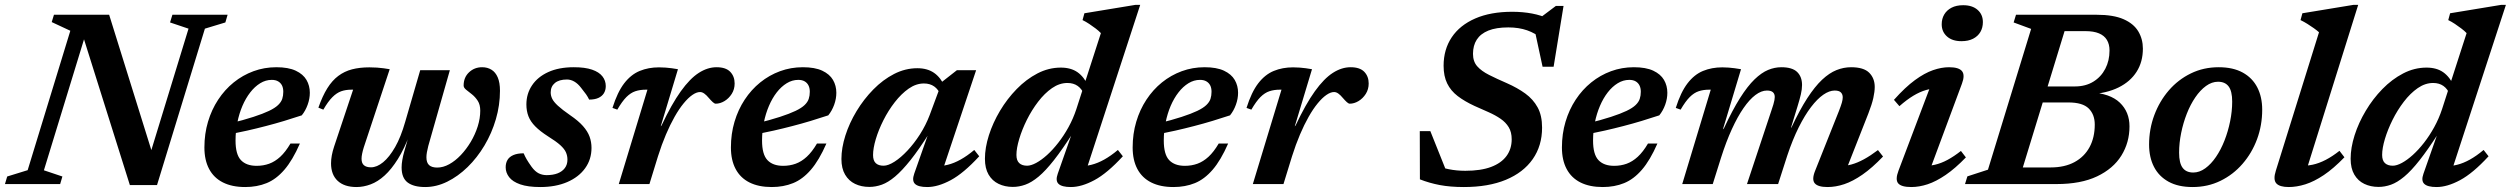

<svg xmlns="http://www.w3.org/2000/svg" viewBox="-43 -742 10122 774"><path d="M580.5 -94 548 -74.5 717 -626.5 642.5 -651.5 652 -682.5H874.5L865.5 -651.5L783 -626.5L590 4H480.5L284.5 -619L307.5 -622L134 -55.5L208.5 -30.5L199.5 0H-23L-14 -30.5L68.5 -56L240.5 -618L165.5 -653L174.5 -682.5H397Z M1052.5 -420Q1028 -420 1006 -406.5Q984 -393 965.8 -369.5Q947.5 -346 934.2 -315Q921 -284 913.8 -248.2Q906.5 -212.5 906.5 -175.5Q906.5 -119.5 928.2 -96.5Q950 -73.5 991.5 -73.5Q1018.5 -73.5 1042 -82Q1065.5 -90.5 1086.8 -110Q1108 -129.5 1128 -163.5H1166Q1136.5 -96 1103.5 -57.8Q1070.5 -19.5 1031.8 -3.8Q993 12 945.5 12Q892.5 12 855.8 -6.5Q819 -25 800 -60.8Q781 -96.5 781 -147.5Q781 -202.5 795.5 -251.2Q810 -300 836.5 -340.2Q863 -380.5 899.2 -409.8Q935.5 -439 979 -455Q1022.5 -471 1071 -471Q1119.5 -471 1149.2 -457Q1179 -443 1192.5 -419.8Q1206 -396.5 1206 -368Q1206 -344 1197.2 -319.8Q1188.5 -295.5 1173.5 -277Q1139 -265.5 1102.5 -254.5Q1066 -243.5 1028.5 -233.8Q991 -224 953.5 -215.5Q916 -207 880 -200L882 -244Q939.5 -258 978.5 -270.8Q1017.5 -283.5 1041.5 -295Q1065.5 -306.5 1078 -318.5Q1090.5 -330.5 1094.8 -343.5Q1099 -356.5 1099 -372Q1099 -387 1093.8 -397.5Q1088.5 -408 1078.2 -414Q1068 -420 1052.5 -420Z M1651 -459H1770.5L1683.5 -153.5Q1680 -140 1678 -128.5Q1676 -117 1676 -108Q1676 -86 1687 -76.2Q1698 -66.5 1719.5 -66.5Q1743.5 -66.5 1768 -80Q1792.5 -93.5 1814.8 -117Q1837 -140.5 1854.8 -170.2Q1872.5 -200 1882.8 -232.5Q1893 -265 1893 -296Q1893 -320 1883 -335.5Q1873 -351 1859.8 -361.5Q1846.5 -372 1836.2 -380.2Q1826 -388.5 1826 -397Q1826 -430 1847.8 -450.5Q1869.5 -471 1900.5 -471Q1922 -471 1938.2 -461Q1954.5 -451 1963.5 -430Q1972.5 -409 1972.5 -376Q1972.5 -318 1956 -261.5Q1939.5 -205 1910 -155.5Q1880.5 -106 1842 -68.5Q1803.5 -31 1759.8 -9.5Q1716 12 1671 12Q1625 12 1600.5 -6.2Q1576 -24.5 1576 -67Q1576 -80.5 1578.8 -97Q1581.5 -113.5 1587 -132.5L1608 -205.5L1610 -203.5Q1587 -142.5 1561 -101Q1535 -59.5 1507.5 -34.5Q1480 -9.5 1451.2 1.2Q1422.5 12 1394 12Q1345 12 1318.2 -13Q1291.5 -38 1291.5 -83.5Q1291.5 -114 1304 -151.5L1380.5 -380.5Q1378.5 -380.5 1377 -380.5Q1375.5 -380.5 1373.5 -380.5Q1350.5 -380.5 1332.2 -374Q1314 -367.5 1296.8 -350.2Q1279.5 -333 1260.5 -300L1240.5 -308Q1257 -355 1276.5 -386.2Q1296 -417.5 1320.8 -436Q1345.5 -454.5 1376.2 -462.5Q1407 -470.5 1446 -470.5Q1463 -470.5 1476.8 -469.5Q1490.5 -468.5 1503.2 -466.8Q1516 -465 1528 -463L1423.5 -148Q1419 -133.5 1416.8 -122.2Q1414.5 -111 1414.5 -102Q1414.5 -84 1424.2 -75.8Q1434 -67.5 1452.5 -67.5Q1476.5 -67.5 1501.5 -88Q1526.5 -108.5 1549.8 -149Q1573 -189.5 1590.5 -251Z M2068 -124Q2073 -112 2079.8 -100.2Q2086.5 -88.5 2100 -69.5Q2114 -50.5 2128.8 -43.2Q2143.5 -36 2160.5 -36Q2186 -36 2204.8 -43.2Q2223.5 -50.5 2234 -64.5Q2244.5 -78.5 2244.5 -98.5Q2244.5 -114 2238.5 -127.8Q2232.5 -141.5 2215.8 -156.8Q2199 -172 2166 -192.5Q2134 -213 2114.8 -232.5Q2095.5 -252 2087.2 -273.5Q2079 -295 2079 -321Q2079 -364 2101.8 -398Q2124.5 -432 2167.2 -451.5Q2210 -471 2270 -471Q2315.5 -471 2343.8 -461.2Q2372 -451.5 2385.5 -434.2Q2399 -417 2399 -395Q2399 -378.5 2391.5 -366.2Q2384 -354 2369.2 -347.2Q2354.5 -340.5 2332 -340.5Q2327 -351 2319.8 -361.5Q2312.5 -372 2299.5 -388Q2287 -404.5 2272.5 -413Q2258 -421.5 2242.5 -421.5Q2211 -421.5 2194 -407.5Q2177 -393.5 2177 -369.5Q2177 -356.5 2183 -344Q2189 -331.5 2206 -315.8Q2223 -300 2255.5 -277.5Q2288.5 -255 2307.2 -233.8Q2326 -212.5 2333.8 -191Q2341.5 -169.5 2341.5 -146Q2341.5 -99.5 2315.8 -63.8Q2290 -28 2243.5 -8Q2197 12 2135 12Q2085 12 2054.2 1.2Q2023.5 -9.5 2009.5 -27.8Q1995.5 -46 1995.5 -67.5Q1995.5 -85 2003 -97.5Q2010.5 -110 2026.8 -117Q2043 -124 2068 -124Z M2567 -380.5Q2565.5 -380.5 2563.8 -380.5Q2562 -380.5 2560.5 -380.5Q2537 -380.5 2518.2 -374.2Q2499.5 -368 2482.2 -350.8Q2465 -333.5 2445.5 -300L2426 -307Q2446 -370.5 2473.2 -406Q2500.5 -441.5 2535.8 -456Q2571 -470.5 2613.5 -470.5Q2628.5 -470.5 2640.5 -469.5Q2652.5 -468.5 2664.5 -467Q2676.5 -465.5 2690 -463L2620.5 -232.5L2624 -236.5Q2664.5 -322.5 2701.5 -374Q2738.5 -425.5 2774 -448.2Q2809.5 -471 2845.5 -471Q2883 -471 2900.8 -452.5Q2918.5 -434 2918.5 -405.5Q2918.5 -382 2906.8 -363.5Q2895 -345 2877.5 -334.5Q2860 -324 2842 -324Q2837.5 -324 2830.5 -330.2Q2823.5 -336.5 2814 -347.5Q2805 -358.5 2796.2 -364.8Q2787.5 -371 2779 -371Q2765 -371 2748 -359.2Q2731 -347.5 2712.8 -325.2Q2694.5 -303 2676.5 -271.2Q2658.5 -239.5 2641.5 -199.5Q2624.5 -159.5 2609.5 -112L2575 0H2451.5Z M3175 -420Q3150.5 -420 3128.5 -406.5Q3106.5 -393 3088.2 -369.5Q3070 -346 3056.8 -315Q3043.5 -284 3036.2 -248.2Q3029 -212.5 3029 -175.5Q3029 -119.5 3050.8 -96.5Q3072.5 -73.5 3114 -73.5Q3141 -73.5 3164.5 -82Q3188 -90.5 3209.2 -110Q3230.5 -129.5 3250.5 -163.5H3288.5Q3259 -96 3226 -57.8Q3193 -19.5 3154.2 -3.8Q3115.5 12 3068 12Q3015 12 2978.2 -6.5Q2941.5 -25 2922.5 -60.8Q2903.5 -96.5 2903.5 -147.5Q2903.5 -202.5 2918 -251.2Q2932.5 -300 2959 -340.2Q2985.5 -380.5 3021.8 -409.8Q3058 -439 3101.5 -455Q3145 -471 3193.5 -471Q3242 -471 3271.8 -457Q3301.5 -443 3315 -419.8Q3328.5 -396.5 3328.5 -368Q3328.5 -344 3319.8 -319.8Q3311 -295.5 3296 -277Q3261.5 -265.5 3225 -254.5Q3188.5 -243.5 3151 -233.8Q3113.5 -224 3076 -215.5Q3038.5 -207 3002.5 -200L3004.5 -244Q3062 -258 3101 -270.8Q3140 -283.5 3164 -295Q3188 -306.5 3200.5 -318.5Q3213 -330.5 3217.2 -343.5Q3221.5 -356.5 3221.5 -372Q3221.5 -387 3216.2 -397.5Q3211 -408 3200.8 -414Q3190.5 -420 3175 -420Z M3642.5 -42 3701 -208H3705Q3662 -140 3627.8 -97Q3593.5 -54 3565.2 -30.2Q3537 -6.5 3511.8 2.5Q3486.5 11.5 3461.5 11.5Q3429 11.5 3403.8 -0.8Q3378.5 -13 3363.8 -38Q3349 -63 3349 -101Q3349 -145.5 3365 -195.8Q3381 -246 3410 -294Q3439 -342 3477.5 -381.2Q3516 -420.5 3561.2 -443.8Q3606.5 -467 3655 -467Q3695.5 -467 3722.5 -448.2Q3749.5 -429.5 3767.5 -390L3749 -358.5Q3740 -381.5 3723 -393.5Q3706 -405.5 3681.5 -405.5Q3650 -405.5 3620.2 -384.8Q3590.5 -364 3564.2 -330.2Q3538 -296.5 3518.2 -257.2Q3498.5 -218 3487.5 -181Q3476.5 -144 3476.5 -117Q3476.5 -94.5 3487.5 -84.2Q3498.5 -74 3519 -74Q3537.5 -74 3563 -90.2Q3588.5 -106.5 3615.2 -135Q3642 -163.5 3665.5 -200.2Q3689 -237 3704.5 -277.5L3754.5 -412L3814.5 -459H3892L3750.5 -36.5L3729.5 -72.5Q3753 -71.5 3778 -77.8Q3803 -84 3829.5 -98.8Q3856 -113.5 3884.5 -137.5L3904.5 -112Q3841.5 -43.5 3789.8 -15.8Q3738 12 3695 12Q3658.5 12 3645.5 -0.8Q3632.5 -13.5 3642.5 -42Z M4327.5 -360.5Q4318.5 -383.5 4301.5 -395.5Q4284.5 -407.5 4260 -407.5Q4228 -407.5 4198 -386.8Q4168 -366 4142 -332Q4116 -298 4096.5 -258.8Q4077 -219.5 4065.8 -182Q4054.5 -144.5 4054.5 -117.5Q4054.5 -95 4065.8 -84.5Q4077 -74 4097.5 -74Q4113 -74 4134 -85.2Q4155 -96.5 4178 -117.2Q4201 -138 4223.2 -166.5Q4245.5 -195 4264.5 -229.5Q4283.5 -264 4296 -302L4395 -608.5Q4386 -618 4373.8 -627.2Q4361.5 -636.5 4348 -645.5Q4334.5 -654.5 4321 -661L4328.5 -688.5L4535 -722.5H4553.5L4329.5 -36.5L4308.5 -72.5Q4332 -71.5 4357 -77.8Q4382 -84 4408.5 -98.8Q4435 -113.5 4463.5 -137.5L4483.5 -112Q4420.5 -43.5 4368.8 -15.8Q4317 12 4274 12Q4237.5 12 4224.2 -0.8Q4211 -13.5 4221 -41.5L4279.5 -208H4283.5Q4240 -140 4206 -96.8Q4172 -53.5 4143.8 -30Q4115.5 -6.5 4090.2 2.5Q4065 11.5 4040 11.5Q4008 11.5 3982.5 -0.8Q3957 -13 3942.2 -38.2Q3927.5 -63.5 3927.5 -102Q3927.5 -146.5 3943.5 -196.8Q3959.5 -247 3988.2 -295.2Q4017 -343.5 4055.5 -383Q4094 -422.5 4139.2 -446Q4184.5 -469.5 4233.5 -469.5Q4274 -469.5 4300.8 -450.8Q4327.5 -432 4346 -392Z M4794.5 -420Q4770 -420 4748 -406.5Q4726 -393 4707.8 -369.5Q4689.5 -346 4676.2 -315Q4663 -284 4655.8 -248.2Q4648.5 -212.5 4648.5 -175.5Q4648.5 -119.5 4670.2 -96.5Q4692 -73.5 4733.5 -73.5Q4760.5 -73.5 4784 -82Q4807.5 -90.5 4828.8 -110Q4850 -129.5 4870 -163.5H4908Q4878.5 -96 4845.5 -57.8Q4812.5 -19.5 4773.8 -3.8Q4735 12 4687.5 12Q4634.5 12 4597.8 -6.5Q4561 -25 4542 -60.8Q4523 -96.5 4523 -147.5Q4523 -202.5 4537.5 -251.2Q4552 -300 4578.5 -340.2Q4605 -380.5 4641.2 -409.8Q4677.5 -439 4721 -455Q4764.5 -471 4813 -471Q4861.5 -471 4891.2 -457Q4921 -443 4934.5 -419.8Q4948 -396.5 4948 -368Q4948 -344 4939.2 -319.8Q4930.5 -295.5 4915.5 -277Q4881 -265.5 4844.5 -254.5Q4808 -243.5 4770.5 -233.8Q4733 -224 4695.5 -215.5Q4658 -207 4622 -200L4624 -244Q4681.5 -258 4720.5 -270.8Q4759.5 -283.5 4783.5 -295Q4807.5 -306.5 4820 -318.5Q4832.5 -330.5 4836.8 -343.5Q4841 -356.5 4841 -372Q4841 -387 4835.8 -397.5Q4830.5 -408 4820.2 -414Q4810 -420 4794.5 -420Z M5123 -380.5Q5121.5 -380.5 5119.8 -380.5Q5118 -380.5 5116.5 -380.5Q5093 -380.5 5074.2 -374.2Q5055.5 -368 5038.2 -350.8Q5021 -333.5 5001.5 -300L4982 -307Q5002 -370.5 5029.2 -406Q5056.5 -441.5 5091.8 -456Q5127 -470.5 5169.5 -470.5Q5184.5 -470.5 5196.5 -469.5Q5208.5 -468.5 5220.5 -467Q5232.5 -465.5 5246 -463L5176.5 -232.5L5180 -236.5Q5220.5 -322.5 5257.5 -374Q5294.5 -425.5 5330 -448.2Q5365.5 -471 5401.5 -471Q5439 -471 5456.8 -452.5Q5474.5 -434 5474.5 -405.5Q5474.5 -382 5462.8 -363.5Q5451 -345 5433.5 -334.5Q5416 -324 5398 -324Q5393.5 -324 5386.5 -330.2Q5379.5 -336.5 5370 -347.5Q5361 -358.5 5352.2 -364.8Q5343.5 -371 5335 -371Q5321 -371 5304 -359.2Q5287 -347.5 5268.8 -325.2Q5250.5 -303 5232.5 -271.2Q5214.5 -239.5 5197.5 -199.5Q5180.5 -159.5 5165.5 -112L5131 0H5007.5Z M6173 -585.5Q6147 -608 6113.2 -619.8Q6079.5 -631.5 6037.5 -631.5Q5988.5 -631.5 5957 -618.8Q5925.5 -606 5910.2 -582.2Q5895 -558.5 5895 -525Q5895 -494 5912 -474.8Q5929 -455.5 5959.8 -440Q5990.5 -424.5 6032 -406.5Q6074 -388 6105.8 -365Q6137.5 -342 6155.5 -309.2Q6173.5 -276.5 6173.5 -227.5Q6173.5 -154.5 6135.8 -100.5Q6098 -46.5 6027.5 -17.2Q5957 12 5858 12Q5803.5 12 5761.2 4Q5719 -4 5681 -19L5680.5 -213.5H5723L5800 -21L5736 -78Q5766.5 -66 5797.8 -59.8Q5829 -53.5 5864 -53.5Q5926.5 -53.5 5967.8 -69Q6009 -84.5 6030 -113Q6051 -141.5 6051 -180.5Q6051 -209.5 6039 -229.2Q6027 -249 6006.2 -263.2Q5985.5 -277.5 5958.5 -289.5Q5931.5 -301.5 5901 -315Q5861 -333.5 5833.2 -354.8Q5805.5 -376 5791 -405.5Q5776.5 -435 5776.5 -477Q5776.5 -542.5 5809.2 -591.5Q5842 -640.5 5904 -667.5Q5966 -694.5 6053 -694.5Q6095.5 -694.5 6132.8 -687.5Q6170 -680.5 6204 -665L6162.5 -668L6229 -718H6260L6220 -473H6175.5L6139.5 -640Z M6525 -420Q6500.5 -420 6478.5 -406.5Q6456.5 -393 6438.2 -369.5Q6420 -346 6406.8 -315Q6393.5 -284 6386.2 -248.2Q6379 -212.5 6379 -175.5Q6379 -119.5 6400.8 -96.5Q6422.5 -73.5 6464 -73.5Q6491 -73.5 6514.5 -82Q6538 -90.5 6559.2 -110Q6580.5 -129.5 6600.5 -163.5H6638.5Q6609 -96 6576 -57.8Q6543 -19.5 6504.2 -3.8Q6465.5 12 6418 12Q6365 12 6328.2 -6.5Q6291.5 -25 6272.5 -60.8Q6253.5 -96.5 6253.5 -147.5Q6253.5 -202.5 6268 -251.2Q6282.5 -300 6309 -340.2Q6335.5 -380.5 6371.8 -409.8Q6408 -439 6451.5 -455Q6495 -471 6543.5 -471Q6592 -471 6621.8 -457Q6651.5 -443 6665 -419.8Q6678.5 -396.5 6678.5 -368Q6678.5 -344 6669.8 -319.8Q6661 -295.5 6646 -277Q6611.5 -265.5 6575 -254.5Q6538.5 -243.5 6501 -233.8Q6463.5 -224 6426 -215.5Q6388.5 -207 6352.5 -200L6354.5 -244Q6412 -258 6451 -270.8Q6490 -283.5 6514 -295Q6538 -306.5 6550.5 -318.5Q6563 -330.5 6567.2 -343.5Q6571.5 -356.5 6571.5 -372Q6571.5 -387 6566.2 -397.5Q6561 -408 6550.8 -414Q6540.5 -420 6525 -420Z M7392 -38.5 7374 -73.5Q7397 -72.5 7420.8 -79Q7444.5 -85.5 7470.8 -99.8Q7497 -114 7527.5 -137L7548 -111Q7504 -65 7465 -38Q7426 -11 7391.5 0.5Q7357 12 7324.5 12Q7285.5 12 7272.8 -3Q7260 -18 7274 -53L7370 -294Q7378.5 -316 7382 -328.2Q7385.5 -340.5 7385.5 -349.5Q7385.5 -362 7378 -369.5Q7370.5 -377 7353 -377Q7331.5 -377 7307.2 -360.2Q7283 -343.5 7257.8 -310.5Q7232.5 -277.5 7208 -228.5Q7183.5 -179.5 7162 -115L7125 0H6999.5L7098 -296.5Q7103 -311 7106 -321.2Q7109 -331.5 7110.2 -338.5Q7111.5 -345.5 7111.5 -351Q7111.5 -363.5 7104 -370.2Q7096.5 -377 7080 -377Q7057.5 -377 7033.5 -359Q7009.5 -341 6985.5 -306.2Q6961.5 -271.5 6938.5 -221.2Q6915.5 -171 6895 -106.5L6861.5 0H6738.5L6853.5 -380.5Q6852 -380.5 6850.2 -380.5Q6848.5 -380.5 6847 -380.5Q6823.5 -380.5 6804.8 -374.2Q6786 -368 6768.8 -350.8Q6751.5 -333.5 6732 -300L6712.5 -307Q6732.5 -370.5 6759.8 -406Q6787 -441.5 6822.2 -456Q6857.5 -470.5 6900 -470.5Q6914 -470.5 6925.8 -469.5Q6937.5 -468.5 6949.5 -467Q6961.5 -465.5 6975.5 -463L6902.5 -220.5L6906.5 -224.5Q6941 -298.5 6971.5 -346.8Q7002 -395 7030 -422Q7058 -449 7084.5 -460Q7111 -471 7138 -471Q7182 -471 7201.8 -451.8Q7221.5 -432.5 7221.5 -399.5Q7221.5 -382.5 7216.8 -362Q7212 -341.5 7203.5 -314L7177 -227.5H7178.5Q7212 -299 7242.5 -346Q7273 -393 7302.2 -420.5Q7331.5 -448 7360.5 -459.5Q7389.5 -471 7419 -471Q7470 -471 7492.2 -448.8Q7514.5 -426.5 7514.5 -391.5Q7514.5 -372.5 7508.8 -346.8Q7503 -321 7489 -285Z M7610.5 -54.5 7746.5 -414 7772 -385Q7747 -386.5 7721.8 -379.2Q7696.5 -372 7670 -356Q7643.5 -340 7614 -314L7592 -339.5Q7637.5 -390.5 7676.5 -419Q7715.5 -447.5 7749.5 -459.2Q7783.5 -471 7814 -471Q7854 -471 7866.5 -455Q7879 -439 7866 -404.5L7730 -38.5L7705.5 -73.5Q7731.5 -72 7756.8 -77.8Q7782 -83.5 7808 -97.5Q7834 -111.5 7862 -133.5L7882 -107.5Q7839 -63 7800.5 -36.8Q7762 -10.5 7727.8 0.8Q7693.5 12 7662 12Q7621.5 12 7609 -3Q7596.5 -18 7610.5 -54.5ZM7784.5 -644Q7784.5 -666.5 7794.8 -683.8Q7805 -701 7824.2 -711Q7843.5 -721 7871 -721Q7908 -721 7929.2 -702.2Q7950.5 -683.5 7950.5 -653Q7950.5 -630.5 7940.5 -613.2Q7930.5 -596 7911.2 -586Q7892 -576 7864 -576Q7827 -576 7805.8 -595Q7784.5 -614 7784.5 -644Z M8218.5 -616.5 8243 -682.5H8409Q8477 -682.5 8517.8 -664.5Q8558.5 -646.5 8577 -615.5Q8595.5 -584.5 8595.5 -546Q8595.5 -492.5 8570.2 -452.8Q8545 -413 8497.5 -389.5Q8450 -366 8383 -362V-370Q8463.5 -365.5 8502.5 -328.2Q8541.5 -291 8541.5 -232.5Q8541.5 -167.5 8508.8 -114.8Q8476 -62 8410.8 -31Q8345.5 0 8247.5 0H8035L8053 -67H8223.5Q8280 -67 8319.8 -88.5Q8359.5 -110 8380.5 -148.8Q8401.5 -187.5 8401.5 -240Q8401.5 -280.5 8377 -304.8Q8352.5 -329 8295.5 -329H8130.5L8153 -393.5H8321Q8364.5 -393.5 8395.8 -412.8Q8427 -432 8444 -464.8Q8461 -497.5 8461 -538.5Q8461 -563.5 8450.5 -581Q8440 -598.5 8418.5 -607.5Q8397 -616.5 8364 -616.5ZM8145 -625.5 8074.5 -651.5 8084 -682.5H8300L8091 0H7878.5L7888 -31L7971 -58Z M8901 -471Q8959 -471 8998 -449.5Q9037 -428 9056.8 -389.5Q9076.5 -351 9076.5 -300Q9076.5 -237 9055.8 -181Q9035 -125 8997.2 -81.5Q8959.5 -38 8908.2 -13Q8857 12 8796 12Q8738 12 8699 -9.5Q8660 -31 8640.2 -69.5Q8620.5 -108 8620.5 -159Q8620.5 -221.5 8641.5 -277.8Q8662.5 -334 8700 -377.5Q8737.5 -421 8788.8 -446Q8840 -471 8901 -471ZM8798.5 -46.5Q8823.5 -46.5 8847 -63.5Q8870.5 -80.5 8890.2 -109.5Q8910 -138.5 8924.5 -175.5Q8939 -212.5 8947.2 -253Q8955.5 -293.5 8955.5 -332.5Q8955.5 -374.5 8941.2 -393.5Q8927 -412.5 8898.5 -412.5Q8873.5 -412.5 8850 -395.5Q8826.5 -378.5 8806.8 -349.5Q8787 -320.5 8772.5 -283.5Q8758 -246.5 8749.8 -206Q8741.5 -165.5 8741.5 -126.5Q8741.5 -84.5 8755.8 -65.5Q8770 -46.5 8798.5 -46.5Z M9305.5 -612Q9296.5 -620 9284.5 -628.5Q9272.5 -637 9259 -645.5Q9245.5 -654 9231 -661L9238.5 -688.5L9445 -722.5H9463.5L9249.5 -39L9227 -75Q9253.5 -72.5 9279.5 -78Q9305.5 -83.5 9332.5 -97.5Q9359.5 -111.5 9388 -134L9408 -108Q9364 -62.5 9324.8 -36.2Q9285.5 -10 9250.5 1Q9215.5 12 9183.5 12Q9146.5 12 9133.2 -3Q9120 -18 9131.5 -54Z M9833 -360.5Q9824 -383.5 9807 -395.5Q9790 -407.5 9765.5 -407.5Q9733.5 -407.5 9703.5 -386.8Q9673.5 -366 9647.5 -332Q9621.5 -298 9602 -258.8Q9582.5 -219.5 9571.2 -182Q9560 -144.5 9560 -117.5Q9560 -95 9571.2 -84.5Q9582.5 -74 9603 -74Q9618.5 -74 9639.5 -85.2Q9660.5 -96.5 9683.5 -117.2Q9706.5 -138 9728.8 -166.5Q9751 -195 9770 -229.5Q9789 -264 9801.5 -302L9900.5 -608.5Q9891.5 -618 9879.2 -627.2Q9867 -636.5 9853.5 -645.5Q9840 -654.5 9826.5 -661L9834 -688.5L10040.5 -722.5H10059L9835 -36.5L9814 -72.5Q9837.5 -71.5 9862.5 -77.8Q9887.5 -84 9914 -98.8Q9940.5 -113.5 9969 -137.5L9989 -112Q9926 -43.5 9874.2 -15.8Q9822.5 12 9779.5 12Q9743 12 9729.8 -0.8Q9716.5 -13.5 9726.5 -41.5L9785 -208H9789Q9745.5 -140 9711.5 -96.8Q9677.5 -53.5 9649.2 -30Q9621 -6.5 9595.8 2.5Q9570.5 11.5 9545.5 11.5Q9513.5 11.5 9488 -0.8Q9462.5 -13 9447.8 -38.2Q9433 -63.5 9433 -102Q9433 -146.5 9449 -196.8Q9465 -247 9493.8 -295.2Q9522.5 -343.5 9561 -383Q9599.5 -422.5 9644.8 -446Q9690 -469.5 9739 -469.5Q9779.5 -469.5 9806.2 -450.8Q9833 -432 9851.5 -392Z"/></svg>

Font: Newsreader SemiBold
Style: Italic
Weight: 600
Italic angle: -17°
Designer: Hugues Gentile
Foundry: Production Type
Version: Version 1.003